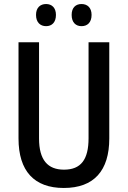

<svg xmlns="http://www.w3.org/2000/svg" viewBox="-20 -924 634 954"><path d="M159 -850C159 -812 181 -794 209 -794C237 -794 258 -812 258 -850C258 -886 237 -904 209 -904C181 -904 159 -887 159 -850ZM336 -850C336 -812 357 -794 385 -794C414 -794 435 -812 435 -850C435 -886 414 -904 385 -904C357 -904 336 -887 336 -850ZM523 -236V-714H420V-237C420 -131 382 -81 298 -81C217 -81 174 -129 174 -236V-714H72V-236C72 -74 150 10 297 10C447 10 523 -76 523 -236Z"/></svg>

Font: Noto Sans Thai Looped Condensed Medium
Style: Regular
Weight: 500
Width: 3
Designer: Sasikarn Vongin, Ben Mitchell
Foundry: The Fontpad Ltd
Version: Version 1.001